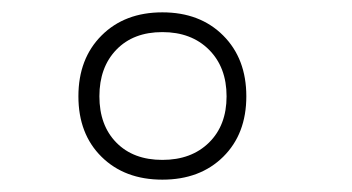

<svg xmlns="http://www.w3.org/2000/svg" viewBox="-20 -720 570 311"><path d="M107 -564Q107 -625 144.5 -662.5Q182 -700 243 -700Q304 -700 341.5 -662.5Q379 -625 379 -564Q379 -503 341.5 -466Q304 -429 243 -429Q182 -429 144.5 -466Q107 -503 107 -564ZM141 -564Q141 -517 168.5 -489Q196 -461 243 -461Q290 -461 318.5 -489Q347 -517 347 -564Q347 -611 318.5 -639.5Q290 -668 243 -668Q196 -668 168.5 -639.5Q141 -611 141 -564Z"/></svg>

Font: Panefresco 1wt
Style: Regular
Weight: 250
Version: Version 1.000